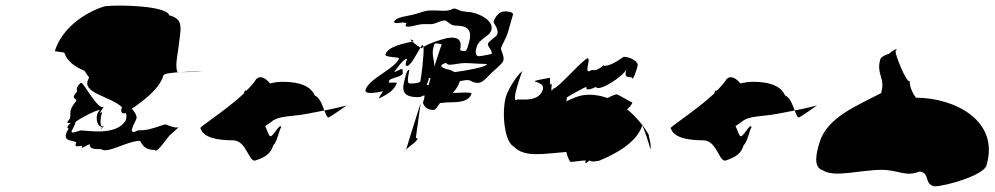

<svg xmlns="http://www.w3.org/2000/svg" viewBox="-20 -668 3502 676"><path d="M173 -488C173 -488 202 -483 206 -483C219 -447 248 -432 278 -418C283 -410 288 -402 294 -395C293 -394 292 -392 291 -389C266 -340 369 -329 409 -291C406 -279 404 -267 420 -269L423 -271C426 -263 426 -255 423 -245C392 -188 285 -209 264 -209C212 -191 237 -208 246 -236C231 -234 314 -281 332 -281C312 -263 320 -221 340 -221C324 -203 344 -220 345 -224C329 -216 333 -253 340 -275C320 -257 346 -293 346 -293C326 -275 276 -377 265 -377C244 -359 252 -349 251 -346C224 -314 255 -325 247 -311C218 -275 232 -268 226 -250C204 -225 230 -239 228 -234C208 -216 222 -216 222 -216C193 -168 230 -177 249 -167C238 -145 260 -155 270 -155C259 -137 288 -160 297 -160C292 -142 319 -143 336 -143C358 -125 427 -172 473 -172C483 -154 493 -140 525 -140C531 -127 561 -172 576 -190L609 -220C593 -215 569 -230 560 -230C508 -212 495 -209 466 -209C423 -187 456 -236 461 -252C461 -264 454 -275 444 -285C479 -309 543 -355 555 -402C557 -409 583 -412 613 -414H605C596 -434 604 -469 608 -497C615 -565 631 -600 576 -614C567 -648 399 -652 349 -646C283 -626 199 -572 173 -488ZM414 -315C414 -315 413 -315 413 -315C413 -315 414 -315 414 -315ZM613 -414C655 -417 697 -415 697 -415C667 -415 646 -414 613 -414Z M686 -216C696 -184 743 -174 800 -174C850 -174 856 -90 882 -104C918 -116 934 -130 942 -156C956 -169 963 -211 970 -220C966 -239 940 -181 930 -189C924 -195 918 -217 914 -223C915 -227 912 -222 934 -238C951 -254 979 -257 1016 -261C1036 -262 1081 -271 1122 -279C1114 -299 1106 -325 1088 -332C1074 -365 1034 -380 976 -380C960 -380 945 -378 931 -374C917 -391 897 -406 881 -388C874 -376 862 -363 847 -348C844 -351 841 -350 839 -339C775 -279 670 -213 686 -216ZM1122 -279C1163 -287 1201 -296 1202 -298C1202 -298 1141 -254 1135 -254C1130 -258 1126 -268 1122 -279Z M1267 -352C1260 -330 1329 -347 1329 -347C1328 -345 1316 -329 1313 -320C1314 -324 1366 -339 1377 -376C1378 -378 1359 -377 1354 -377C1346 -377 1349 -379 1351 -385C1353 -393 1394 -397 1398 -409L1397 -425C1386 -425 1376 -415 1368 -415C1369 -415 1399 -461 1412 -461C1416 -461 1401 -436 1413 -436C1427 -436 1448 -481 1460 -500C1452 -505 1439 -515 1431 -522C1412 -516 1346 -507 1337 -476C1334 -466 1386 -467 1385 -463C1374 -427 1279 -392 1267 -352ZM1368 -592C1365 -582 1397 -589 1397 -589C1402 -589 1405 -587 1410 -587C1414 -587 1400 -574 1416 -574C1432 -574 1454 -583 1470 -583H1497C1515 -583 1528 -596 1546 -596C1554 -596 1566 -578 1582 -578C1630 -578 1644 -560 1630 -514C1627 -505 1625 -488 1615 -488C1612 -488 1606 -489 1600 -491C1606 -522 1600 -541 1554 -534C1523 -526 1495 -517 1471 -503C1474 -478 1462 -387 1460 -382C1458 -374 1430 -374 1423 -374C1407 -374 1424 -422 1420 -422C1412 -422 1408 -400 1406 -392C1392 -347 1400 -326 1452 -326C1466 -326 1467 -332 1475 -332C1475 -332 1474 -328 1474 -323L1469 -306C1475 -290 1484 -281 1508 -281C1513 -281 1522 -295 1529 -305C1544 -307 1558 -308 1572 -308C1594 -308 1631 -310 1640 -338C1642 -345 1591 -341 1585 -341H1574C1584 -351 1593 -364 1599 -382C1609 -384 1617 -386 1626 -386C1640 -386 1643 -377 1656 -377C1677 -371 1694 -396 1711 -412C1719 -420 1748 -442 1752 -454C1757 -470 1742 -492 1744 -499C1748 -512 1761 -532 1767 -550C1773 -571 1779 -592 1786 -616C1789 -627 1763 -628 1757 -628C1737 -628 1723 -608 1718 -592C1716 -586 1737 -568 1731 -548C1728 -537 1702 -526 1698 -514C1695 -505 1715 -490 1711 -478C1711 -478 1673 -470 1667 -470C1651 -470 1654 -490 1658 -502C1668 -534 1702 -537 1710 -562C1721 -598 1657 -626 1627 -626C1621 -626 1617 -628 1613 -628C1599 -628 1590 -638 1577 -638C1552 -624 1525 -633 1500 -631C1479 -633 1452 -620 1433 -616C1418 -612 1373 -608 1368 -592ZM1431 -522C1425 -528 1421 -531 1432 -527C1437 -525 1437 -524 1431 -522ZM1460 -500C1464 -505 1465 -509 1467 -509C1469 -509 1470 -507 1471 -503C1469 -502 1465 -499 1463 -498C1462 -498 1462 -499 1460 -500ZM1507 -505C1509 -510 1508 -515 1515 -515C1523 -515 1530 -514 1535 -511C1531 -502 1522 -472 1509 -433C1510 -458 1498 -476 1507 -505ZM1496 -393 1489 -368C1485 -368 1482 -369 1483 -371C1485 -379 1491 -387 1489 -393ZM1410 -142C1410 -141 1409 -140 1409 -140C1408 -140 1409 -141 1410 -142ZM1410 -142C1419 -151 1466 -182 1444 -182L1461 -305C1436 -227 1414 -155 1410 -142ZM1550 -447C1553 -443 1557 -440 1564 -440C1578 -440 1598 -446 1616 -446C1640 -446 1662 -443 1687 -443L1695 -442C1692 -432 1620 -419 1580 -414C1572 -419 1563 -424 1553 -424C1523 -435 1533 -441 1550 -447Z M1762 -330C1745 -274 1756 -168 1789 -152C1826 -112 1895 -127 1974 -133C1977 -120 1981 -108 1988 -98C2006 -98 2023 -103 2042 -103C2036 -83 2055 -103 2055 -103C2066 -97 2076 -100 2089 -102C2139 -122 2222 -164 2241 -226C2244 -226 2271 -148 2269 -141C2275 -161 2265 -178 2264 -194C2251 -217 2225 -253 2188 -283C2197 -291 2204 -299 2207 -308C2206 -304 2158 -336 2150 -336C2139 -333 2129 -328 2119 -323C2093 -332 2064 -337 2034 -333C2018 -331 1995 -322 1974 -311C1975 -319 1976 -324 1976 -325C1976 -326 2039 -362 2045 -362C2039 -342 2078 -362 2078 -362C2088 -342 2179 -402 2186 -426C2177 -397 2186 -396 2204 -396C2208 -376 2223 -428 2225 -436C2229 -450 2201 -468 2176 -468C2147 -448 2126 -436 2106 -436L2108 -440C2083 -420 2080 -421 2062 -421C2031 -401 2064 -463 2048 -463C2016 -443 1944 -356 1928 -356C1916 -336 1924 -367 1922 -373C1913 -361 1919 -394 1915 -394C1807 -374 1903 -390 1891 -352C1878 -310 1820 -318 1802 -318C1774 -298 1819 -418 1819 -418C1795 -398 1767 -347 1762 -330Z M2342 -216C2352 -184 2399 -174 2456 -174C2506 -174 2512 -90 2538 -104C2574 -116 2590 -130 2598 -156C2612 -169 2619 -211 2626 -220C2622 -239 2596 -181 2586 -189C2580 -195 2574 -217 2570 -223C2571 -227 2568 -222 2590 -238C2607 -254 2635 -257 2672 -261C2692 -262 2737 -271 2778 -279C2770 -299 2762 -325 2744 -332C2730 -365 2690 -380 2632 -380C2616 -380 2601 -378 2587 -374C2573 -391 2553 -406 2537 -388C2530 -376 2518 -363 2503 -348C2500 -351 2497 -350 2495 -339C2431 -279 2326 -213 2342 -216ZM2778 -279C2819 -287 2857 -296 2858 -298C2858 -298 2797 -254 2791 -254C2786 -258 2782 -268 2778 -279Z M2866 -168C2854 -130 2842 -79 2876 -69C2917 -41 3008 -70 3084 -70C3144 -70 3169 -44 3217 -64C3256 -60 3232 -20 3270 -12C3309 -12 3443 -51 3453 -85C3501 -243 3341 -324 3205 -324C3192 -340 3180 -370 3184 -384C3177 -362 3123 -491 3135 -491C3139 -491 3141 -505 3109 -478C3103 -478 3084 -469 3080 -461C3063 -407 3099 -394 3082 -340C3002 -298 2893 -256 2866 -168Z"/></svg>

Font: Alpina
Style: Obl
Weight: 400
Version: Version 0.9